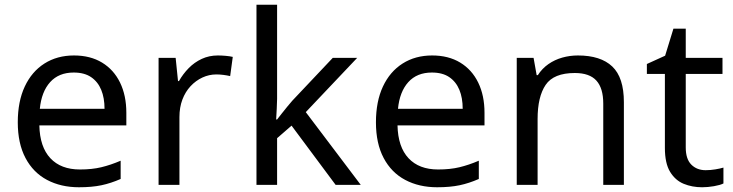

<svg xmlns="http://www.w3.org/2000/svg" viewBox="-20 -780 3094 810"><path d="M292 -546Q361 -546 410.5 -516Q460 -486 486.5 -431.5Q513 -377 513 -304V-251H146Q148 -160 192.5 -112.5Q237 -65 317 -65Q368 -65 407.5 -74.5Q447 -84 489 -102V-25Q448 -7 408 1.5Q368 10 313 10Q237 10 178.5 -21Q120 -52 87.5 -113.5Q55 -175 55 -264Q55 -352 84.5 -415Q114 -478 167.5 -512Q221 -546 292 -546ZM291 -474Q228 -474 191.5 -433.5Q155 -393 148 -321H421Q421 -367 407 -401Q393 -435 364.5 -454.5Q336 -474 291 -474Z M899 -546Q914 -546 931.5 -544.5Q949 -543 962 -540L951 -459Q938 -462 922.5 -464Q907 -466 893 -466Q862 -466 834 -453Q806 -440 784 -416.5Q762 -393 749.5 -360Q737 -327 737 -286V0H649V-536H721L731 -438H735Q752 -468 776 -492.5Q800 -517 831 -531.5Q862 -546 899 -546Z M1149 -363Q1149 -347 1147.5 -321Q1146 -295 1145 -276H1149Q1155 -284 1167 -299Q1179 -314 1191.5 -329.5Q1204 -345 1213 -355L1384 -536H1487L1270 -307L1502 0H1396L1210 -250L1149 -197V0H1062V-760H1149Z M1803 -546Q1872 -546 1921.5 -516Q1971 -486 1997.5 -431.5Q2024 -377 2024 -304V-251H1657Q1659 -160 1703.5 -112.5Q1748 -65 1828 -65Q1879 -65 1918.5 -74.5Q1958 -84 2000 -102V-25Q1959 -7 1919 1.5Q1879 10 1824 10Q1748 10 1689.5 -21Q1631 -52 1598.5 -113.5Q1566 -175 1566 -264Q1566 -352 1595.5 -415Q1625 -478 1678.5 -512Q1732 -546 1803 -546ZM1802 -474Q1739 -474 1702.5 -433.5Q1666 -393 1659 -321H1932Q1932 -367 1918 -401Q1904 -435 1875.5 -454.5Q1847 -474 1802 -474Z M2418 -546Q2514 -546 2563 -499.5Q2612 -453 2612 -349V0H2525V-343Q2525 -408 2496 -440Q2467 -472 2405 -472Q2316 -472 2282 -422Q2248 -372 2248 -278V0H2160V-536H2231L2244 -463H2249Q2267 -491 2293.5 -509.5Q2320 -528 2352 -537Q2384 -546 2418 -546Z M2957 -62Q2977 -62 2998 -65.5Q3019 -69 3032 -73V-6Q3018 1 2992 5.5Q2966 10 2942 10Q2900 10 2864.5 -4.5Q2829 -19 2807 -55Q2785 -91 2785 -156V-468H2709V-510L2786 -545L2821 -659H2873V-536H3028V-468H2873V-158Q2873 -109 2896.5 -85.5Q2920 -62 2957 -62Z"/></svg>

Font: lguzrati85
Style: Book
Weight: 400
Designer: Jelle Bosma - Monotype Design Team, Universal Thirst
Foundry: Monotype Imaging Inc.
Version: Version 2.106